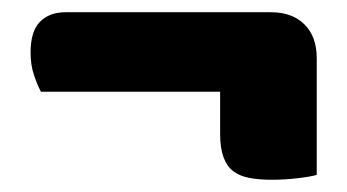

<svg xmlns="http://www.w3.org/2000/svg" viewBox="-20 -468 568 314"><path d="M423 -448Q458 -448 478 -428Q498 -408 498 -373V-182Q488 -179 466.5 -176.5Q445 -174 425 -174Q404 -174 388 -177Q372 -180 361.5 -188Q351 -196 345.5 -211Q340 -226 340 -249V-318H47Q41 -329 35.5 -345.5Q30 -362 30 -382Q30 -417 45.5 -432.5Q61 -448 87 -448Z"/></svg>

Font: Baloo Tammudu 2 ExtraBold
Style: Regular
Weight: 800
Designer: Maithili Shingre, Omkar Shende and Ek Type
Foundry: Ek Type
Version: Version 1.640;hotconv 1.0.111;makeotfexe 2.5.65597; ttfautoh